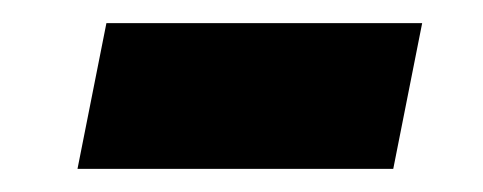

<svg xmlns="http://www.w3.org/2000/svg" viewBox="-20 -391 418 166"><path d="M345 -371 320 -245H47L72 -371Z"/></svg>

Font: TypoPRO Montserrat
Style: Italic
Weight: 800
Italic angle: -11.3°
Designer: Julieta Ulanovsky
Foundry: Julieta Ulanovsky
Version: Version 6.001